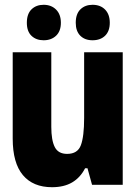

<svg xmlns="http://www.w3.org/2000/svg" viewBox="-20 -771 570 801"><path d="M197 10Q118 10 75.5 -40.5Q33 -91 33 -193V-553H194V-242Q194 -186 208.5 -157.5Q223 -129 260 -129Q304 -129 317.5 -165.5Q331 -202 331 -279V-553H492V0H364L345 -69H335Q315 -30 281 -10Q247 10 197 10ZM366 -603Q334 -603 315 -622Q296 -641 296 -676Q296 -713 315.5 -732Q335 -751 366 -751Q399 -751 418.5 -731Q438 -711 438 -676Q438 -641 418.5 -622Q399 -603 366 -603ZM162 -603Q131 -603 111.5 -621.5Q92 -640 92 -676Q92 -713 111.5 -732Q131 -751 162 -751Q194 -751 214 -731Q234 -711 234 -676Q234 -641 214 -622Q194 -603 162 -603Z"/></svg>

Font: Noto Sans Mono Condensed Black
Style: Regular
Weight: 900
Width: 3
Designer: Monotype Design Team
Foundry: Monotype Imaging Inc.
Version: Version 2.014